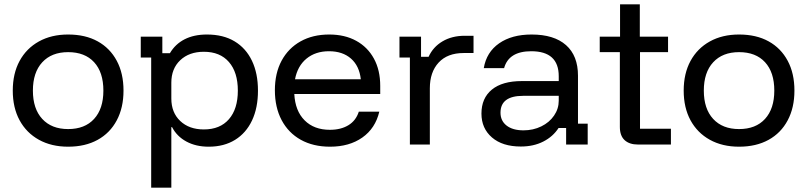

<svg xmlns="http://www.w3.org/2000/svg" viewBox="-20 -670 3742 890"><path d="M295.8 10Q218.3 10 160.4 -22.1Q102.5 -54.2 70.8 -112.5Q39.2 -170.8 39.2 -250Q39.2 -329.2 70.8 -387.5Q102.5 -445.8 160.4 -477.9Q218.3 -510 295.8 -510Q375.8 -510 432.9 -478.3Q490 -446.7 521.2 -388.3Q552.5 -330 552.5 -250Q552.5 -170.8 521.2 -112.1Q490 -53.3 432.5 -21.7Q375 10 295.8 10ZM295.8 -71.7Q373.3 -71.7 416.2 -118.8Q459.2 -165.8 459.2 -250Q459.2 -335 416.2 -381.7Q373.3 -428.3 295.8 -428.3Q219.2 -428.3 175.8 -381.2Q132.5 -334.2 132.5 -250Q132.5 -165.8 175.8 -118.8Q219.2 -71.7 295.8 -71.7Z M680.8 200V-403.3H632.5V-500H732.5V-423.3H767.5Q792.5 -465.8 835.8 -487.9Q879.2 -510 939.2 -510Q1015 -510 1067.5 -478.3Q1120 -446.7 1147.9 -388.3Q1175.8 -330 1175.8 -250Q1175.8 -170 1148.3 -111.7Q1120.8 -53.3 1069.6 -21.7Q1018.3 10 947.5 10Q888.3 10 844.2 -13.8Q800 -37.5 777.5 -80.8H774.2V200ZM925 -70Q1000 -70 1041.2 -117.5Q1082.5 -165 1082.5 -250Q1082.5 -335 1041.2 -382.5Q1000 -430 925 -430Q856.7 -430 815.4 -390.8Q774.2 -351.7 774.2 -286.7V-213.3Q774.2 -148.3 815.4 -109.2Q856.7 -70 925 -70Z M1510 10Q1431.7 10 1374.2 -22.1Q1316.7 -54.2 1285.4 -113.3Q1254.2 -172.5 1254.2 -251.7Q1254.2 -330.8 1285.4 -388.8Q1316.7 -446.7 1373.3 -478.3Q1430 -510 1505.8 -510Q1578.3 -510 1631.2 -480.8Q1684.2 -451.7 1713.3 -398.3Q1742.5 -345 1742.5 -271.7V-234.2H1344.2Q1348.3 -155.8 1392.1 -112.1Q1435.8 -68.3 1509.2 -68.3Q1560 -68.3 1595 -89.6Q1630 -110.8 1643.3 -152.5H1738.3Q1720 -75 1659.6 -32.5Q1599.2 10 1510 10ZM1347.5 -302.5H1652.5Q1645.8 -364.2 1607.1 -398.3Q1568.3 -432.5 1505 -432.5Q1442.5 -432.5 1400.8 -398.3Q1359.2 -364.2 1347.5 -302.5Z M1880 0V-403.3H1831.7V-500H1931.7V-406.7H1966.7Q1987.5 -452.5 2031.2 -478.3Q2075 -504.2 2134.2 -504.2H2175V-424.2H2129.2Q2054.2 -424.2 2013.3 -380Q1972.5 -335.8 1972.5 -260.8V0Z M2394.2 9.2Q2309.2 9.2 2260.4 -32.9Q2211.7 -75 2211.7 -143.3Q2211.7 -215 2260 -254.6Q2308.3 -294.2 2399.2 -294.2H2570V-316.7Q2570 -432.5 2442.5 -432.5Q2338.3 -432.5 2316.7 -354.2H2222.5Q2235 -428.3 2293.8 -469.2Q2352.5 -510 2444.2 -510Q2548.3 -510 2603.8 -460.8Q2659.2 -411.7 2659.2 -319.2V-96.7H2704.2V0H2604.2V-76.7H2569.2Q2543.3 -36.7 2498.3 -13.8Q2453.3 9.2 2394.2 9.2ZM2406.7 -65.8Q2451.7 -65.8 2489.2 -84.2Q2526.7 -102.5 2548.3 -134.2Q2570 -165.8 2570 -203.3V-225.8H2405Q2300 -225.8 2300 -147.5Q2300 -110 2328.3 -87.9Q2356.7 -65.8 2406.7 -65.8Z M2937.5 0Q2897.5 0 2875.4 -20.4Q2853.3 -40.8 2853.3 -81.7V-428.3H2760V-500H2854.2V-650H2945.8V-500H3076.7V-428.3H2946.7V-73.3H3090V0Z M3405.8 10Q3328.3 10 3270.4 -22.1Q3212.5 -54.2 3180.8 -112.5Q3149.2 -170.8 3149.2 -250Q3149.2 -329.2 3180.8 -387.5Q3212.5 -445.8 3270.4 -477.9Q3328.3 -510 3405.8 -510Q3485.8 -510 3542.9 -478.3Q3600 -446.7 3631.2 -388.3Q3662.5 -330 3662.5 -250Q3662.5 -170.8 3631.2 -112.1Q3600 -53.3 3542.5 -21.7Q3485 10 3405.8 10ZM3405.8 -71.7Q3483.3 -71.7 3526.2 -118.8Q3569.2 -165.8 3569.2 -250Q3569.2 -335 3526.2 -381.7Q3483.3 -428.3 3405.8 -428.3Q3329.2 -428.3 3285.8 -381.2Q3242.5 -334.2 3242.5 -250Q3242.5 -165.8 3285.8 -118.8Q3329.2 -71.7 3405.8 -71.7Z"/></svg>

Font: Funnel Display Light
Style: Regular
Weight: 400
Version: Version 1.000